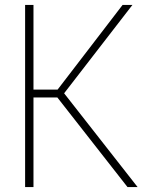

<svg xmlns="http://www.w3.org/2000/svg" viewBox="-20 -760 579 780"><path d="M82 0V-740H116V-396H214L478 -740H518L240.5 -381L539 0H498L213 -364H116V0Z"/></svg>

Font: Encode Sans Condensed Thin
Style: Regular
Weight: 100
Width: 3
Designer: Multiple Designers
Foundry: Impallari Type
Version: Version 3.000; ttfautohint (v1.8.3) -l 8 -r 50 -G 200 -x 14 